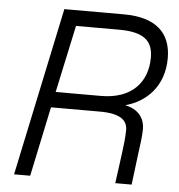

<svg xmlns="http://www.w3.org/2000/svg" viewBox="-51 -759 753 807"><g transform="rotate(5 325.0 -355.0)"><path d="M38 0H106L168 -294H376C459 -294 491 -268 491 -227C491 -195 486 -156 482 -126L465 0H534L550 -129C554 -159 561 -206 561 -235C561 -285 532 -319 478 -330C565 -353 639 -423 639 -542C639 -649 575 -710 439 -710H188ZM182 -360 243 -644H425C531 -644 568 -608 568 -539C568 -433 501 -360 373 -360Z"/></g></svg>

Font: Geist Light
Style: Italic
Weight: 300
Italic angle: -12°
Designer: Basement.studio, Andrés Briganti, Mateo Zaragoza
Foundry: Basement.studio, Vercel, Andrés Briganti, Guido Ferreyra, Mateo Zaragoza
Version: Version 1.500